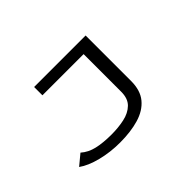

<svg xmlns="http://www.w3.org/2000/svg" viewBox="-105 -746 1210 1210"><g transform="rotate(-45 500.0 -141.5)"><path d="M400 174Q313 174 234 154Q155 134 108 100L178 42Q215 75 269 87.5Q323 100 398 100Q458 100 511.5 88.5Q565 77 598 45Q631 13 631 -48V-383H264V-457H723V-52Q723 32 682 81.5Q641 131 568 152.5Q495 174 400 174Z"/></g></svg>

Font: Inconsolata UltraExpanded Thin
Style: Regular
Weight: 100
Width: 9
Monospace: yes
Designer: Raph Levien, Cyreal, Brenton Simpson
Foundry: Raph Levien, Cyreal, Google
Version: Version 3.100; ttfautohint (v1.8.4.7-5d5b)